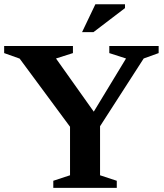

<svg xmlns="http://www.w3.org/2000/svg" viewBox="-25 -904 790 924"><path d="M69.5 -622 -5 -648.5V-682.5H326V-648.5L244.5 -622.5L448 -336L408 -336.5L581.5 -622.5L501 -648.5V-682.5H738.5V-648.5L666.5 -622.5L456.5 -296.5V-60.5L537 -34V0H231.5V-34L312 -60.5V-294ZM370 -749.5 434 -883.5H576.5V-865L425 -749.5Z"/></svg>

Font: Newsreader SemiBold
Style: Regular
Weight: 600
Designer: Hugues Gentile
Foundry: Production Type
Version: Version 1.003